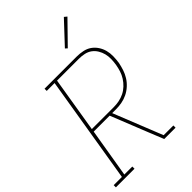

<svg xmlns="http://www.w3.org/2000/svg" viewBox="-296 -1068 1174 1174"><g transform="rotate(-45 291.0 -481.0)"><path d="M-18 0V-19H53L168 -716H100V-735H378Q405 -735 431 -729.5Q457 -724 477 -710Q497 -696 511 -675Q525 -654 531.5 -629.5Q538 -605 537.5 -578.5Q537 -552 533 -525Q528 -500 520 -475.5Q512 -451 498 -428.5Q484 -406 463.5 -387.5Q443 -369 419 -357.5Q395 -346 370 -341.5Q345 -337 321 -337H287L414 -19H498V0H400L360 -99L265 -337H127L74 -19H143V0ZM130 -356H320Q343 -356 366 -360.5Q389 -365 410.5 -375.5Q432 -386 450 -403Q468 -420 481 -440.5Q494 -461 501 -483Q508 -505 512 -528Q516 -552 516.5 -575.5Q517 -599 511.5 -620.5Q506 -642 494.5 -661Q483 -680 465.5 -693Q448 -706 425 -711Q402 -716 378 -716H189ZM375 -809 362 -821 494 -962 511 -948Z"/></g></svg>

Font: Iosevka Etoile Thin
Style: Italic
Weight: 100
Italic angle: -9°
Designer: Belleve Invis
Foundry: Belleve Invis
Version: Version 22.1.2; ttfautohint (v1.8.4)